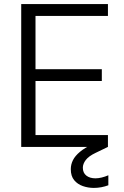

<svg xmlns="http://www.w3.org/2000/svg" viewBox="-20 -720 610 941"><path d="M84 0V-700H509V-642H154V-381H479V-323H154V-58H509V0ZM440 201Q412 201 386 192Q360 183 343.5 163Q327 143 327 109Q327 86 337.5 65Q348 44 372 24Q396 4 435 -14L491 -38L509 0L449 29Q415 45 400.5 64Q386 83 386 102Q386 127 403 140.5Q420 154 448 154Q462 154 478.5 150Q495 146 511 139V188Q495 194 477 197.5Q459 201 440 201Z"/></svg>

Font: DM Sans 9pt Light
Style: Regular
Weight: 300
Version: Version 4.004;gftools[0.9.30]